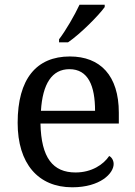

<svg xmlns="http://www.w3.org/2000/svg" viewBox="-20 -786 575 816"><path d="M231 -619V-606H269C322 -642 400 -721 425 -756V-766H318C297 -721 260 -657 231 -619ZM287 10C406 10 463 -49 463 -89C463 -106 453 -119 444 -123C420 -87 370 -53 301 -53C205 -53 155 -115 152 -261H485V-307C485 -465 406 -546 277 -546C135 -546 55 -451 55 -264C55 -91 142 10 287 10ZM384 -315H154C161 -430 201 -492 275 -492C355 -492 384 -421 384 -315Z"/></svg>

Font: Noto Serif Devanagari
Style: Regular
Weight: 400
Designer: Universal Thirst, Indian Type Foundry and the Monotype Design Team
Foundry: Monotype Imaging Inc.
Version: Version 2.004